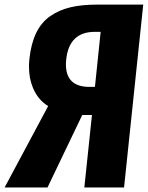

<svg xmlns="http://www.w3.org/2000/svg" viewBox="-35 -830 656 850"><path d="M361.3 -445.3H385.3L410.6 -689H384.8Q271.5 -689 258.3 -567.9Q256.8 -555.7 256.8 -544.9Q256.8 -445.3 361.3 -445.3ZM-14.6 0 178.2 -360.4Q132.8 -387.7 110.4 -442.4Q93.3 -483.4 93.3 -535.2Q93.3 -551.8 95.2 -569.3Q102.5 -637.2 125.2 -684.1Q147.9 -731 187 -758.3Q226.1 -785.6 276.4 -797.6Q326.7 -809.6 394.5 -809.6H599.1L514.2 0H338.4L372.1 -320.8H340.3H329.1L175.3 0Z"/></svg>

Font: Oswald
Style: Bold
Weight: 700
Designer: Vernon Adams
Foundry: Vernon Adams
Version: 3.0; ttfautohint (v0.94.23-7a4d-dirty) -l 8 -r 50 -G 200 -x 